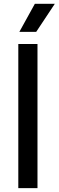

<svg xmlns="http://www.w3.org/2000/svg" viewBox="-20 -966 302 986"><path d="M74 0V-740H172.5V0ZM79.5 -802.5 159 -946.5H261.5L166 -802.5Z"/></svg>

Font: Encode Sans Semi Condensed Medium
Style: Regular
Weight: 500
Width: 4
Designer: Multiple Designers
Foundry: Impallari Type
Version: Version 3.000; ttfautohint (v1.8.3) -l 8 -r 50 -G 200 -x 14 